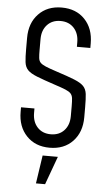

<svg xmlns="http://www.w3.org/2000/svg" viewBox="-64 -806 599 1067"><g transform="rotate(5 236.0 -273.0)"><path d="M236.5 16Q156.5 16 107.8 -35Q59 -86 59 -169V-194H134V-169Q134 -119.5 162 -89.2Q190 -59 236.5 -59Q283 -59 311 -89.2Q339 -119.5 339 -169V-225Q339 -252.5 337 -268.8Q335 -285 326 -295Q317 -305 296 -313.8Q275 -322.5 236.5 -335Q170 -357 133.5 -371.5Q97 -386 81.2 -402.5Q65.5 -419 62.2 -446.2Q59 -473.5 59 -520V-581Q59 -664.5 107.8 -715.2Q156.5 -766 236.5 -766Q317 -766 365.5 -715.2Q414 -664.5 414 -581V-556H339V-581Q339 -630.5 311 -660.8Q283 -691 236.5 -691Q190 -691 162 -660.8Q134 -630.5 134 -581V-520Q134 -492.5 135.8 -476.2Q137.5 -460 146.5 -450.2Q155.5 -440.5 176.8 -431.5Q198 -422.5 236.5 -410Q303 -388.5 339.5 -373.8Q376 -359 391.8 -342.5Q407.5 -326 410.8 -299Q414 -272 414 -225V-169Q414 -86 365.5 -35Q317 16 236.5 16ZM178.5 220 202 62.5H287L229.5 220Z"/></g></svg>

Font: Mohave Light
Style: Regular
Weight: 400
Version: Version 2.003